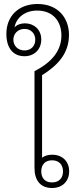

<svg xmlns="http://www.w3.org/2000/svg" viewBox="-20 -938 408 963"><path d="M168 -918C74 -918 12 -858 12 -768C12 -698 45 -656 103 -656C153 -656 187 -691 187 -740C187 -790 150 -821 105 -821C84 -821 65 -814 53 -801C61 -849 105 -885 166 -885C247 -885 288 -830 288 -760C288 -680 235 -623 153 -581V-96C153 -33 183 5 241 5C296 5 327 -32 327 -79C327 -125 296 -162 242 -162C221 -162 204 -157 191 -147V-561C268 -609 326 -669 326 -763C326 -847 272 -918 168 -918ZM103 -685C70 -685 47 -708 47 -739C47 -769 70 -793 103 -793C136 -793 157 -769 157 -739C157 -708 136 -685 103 -685ZM241 -134C276 -134 296 -112 296 -78C296 -45 276 -23 241 -23C206 -23 187 -45 187 -78C187 -112 206 -134 241 -134Z"/></svg>

Font: Noto Sans Thai Looped ExtraLight
Style: Regular
Weight: 200
Designer: Sasikarn Vongin, Ben Mitchell
Foundry: The Fontpad Ltd
Version: Version 1.001